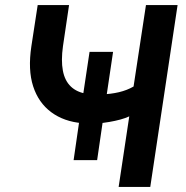

<svg xmlns="http://www.w3.org/2000/svg" viewBox="-20 -739 734 759"><path d="M449 0 491 -279Q476 -272 456 -266.5Q436 -261 412.5 -257Q389 -253 366 -251L387 -264L364 -106H271L294 -265L306 -252Q233 -258 182.5 -295.5Q132 -333 111 -398Q90 -463 104 -556L129 -719H253L229 -557Q221 -500 228.5 -460Q236 -420 260 -397Q284 -374 324 -368L308 -361L334 -534H427L401 -359L383 -366Q418 -367 450 -374.5Q482 -382 508 -397L557 -719H682L574 0Z"/></svg>

Font: Nunitoga
Style: Bold Italic
Weight: 700
Italic angle: -9°
Designer: Vernon Adams
Foundry: Vernon Adams
Version: Version 1.0